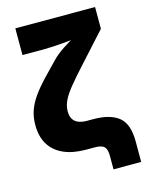

<svg xmlns="http://www.w3.org/2000/svg" viewBox="-127 -809 809 1031"><g transform="rotate(-15 277.0 -294.0)"><path d="M373.5 140.1V66.9Q373.5 41 367.4 26.6Q361.3 12.2 346.4 6.1Q331.5 0 305.2 0H258.8Q186 0 134.8 -22.7Q83.5 -45.4 56.4 -89.4Q29.3 -133.3 29.3 -197.8Q29.3 -240.2 41.7 -277.1Q54.2 -314 80.6 -351.3Q106.9 -388.7 148.4 -432.1L221.2 -507.8Q246.6 -534.2 284.9 -559.6Q323.2 -585 360.8 -605.2Q398.4 -625.5 421.9 -635.7L397 -596.7Q379.9 -594.2 352.1 -591.1Q324.2 -587.9 292.2 -585.2Q260.3 -582.5 229.2 -580.8Q198.2 -579.1 174.3 -579.1H60.1V-727.5H503.4V-606.4L356 -443.8Q306.2 -389.2 275.4 -351.3Q244.6 -313.5 230.5 -283.9Q216.3 -254.4 216.3 -223.6Q216.3 -197.8 226.6 -180.9Q236.8 -164.1 256.6 -156.2Q276.4 -148.4 304.7 -148.4H337.9Q431.2 -148.4 479.2 -110.1Q527.3 -71.8 527.3 26.4V140.1Z"/></g></svg>

Font: Inter 16pt Black
Style: Regular
Weight: 900
Version: Version 4.001;git-66647c0bb